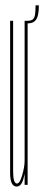

<svg xmlns="http://www.w3.org/2000/svg" viewBox="-20 -676 162 702"><path d="M70 0V-35V-600H81V0ZM28 -600V-179Q28 -94.5 28 -49.8Q28 -5 42 -5Q52.5 -5 61.2 -35.5Q70 -66 70 -88L73 -72Q73 -47 65.2 -20.5Q57.5 6 41 6Q17 6 17 -43.2Q17 -92.5 17 -184V-600ZM80.5 -600Q93.5 -600 99.8 -605Q106 -610 108 -622.2Q110 -634.5 110 -656.5H122Q122 -632.5 118 -618Q114 -603.5 105 -597Q96 -590.5 80.5 -590.5Z"/></svg>

Font: Anybody UltraCondensed Thin
Style: Regular
Weight: 100
Width: 1
Designer: Tyler Finck
Foundry: Etcetera Type Company
Version: Version 1.110